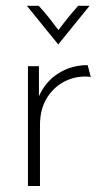

<svg xmlns="http://www.w3.org/2000/svg" viewBox="-20 -623 342 643"><path d="M73.6 0V-401.4H110.4V-300.7Q133.3 -351.4 176.7 -378.1Q220.1 -404.9 273.6 -404.9L284 -365.3Q279.2 -366 275 -366.3Q270.8 -366.7 266 -366.7Q224.3 -366.7 189.6 -346.5Q154.9 -326.4 134.4 -290.3Q113.9 -254.2 113.9 -204.2V0ZM174.3 -475 70.1 -603.5H109.7Q127.8 -584 143.8 -563.9Q159.7 -543.7 175.7 -522.2Q191.7 -543.7 208 -563.9Q224.3 -584 241.7 -603.5H279.9L175.7 -475Z"/></svg>

Font: Afacad Flux ExtraLight
Style: Regular
Weight: 250
Designer: Kristian Moeller
Foundry: Dicotype
Version: Version 1.100